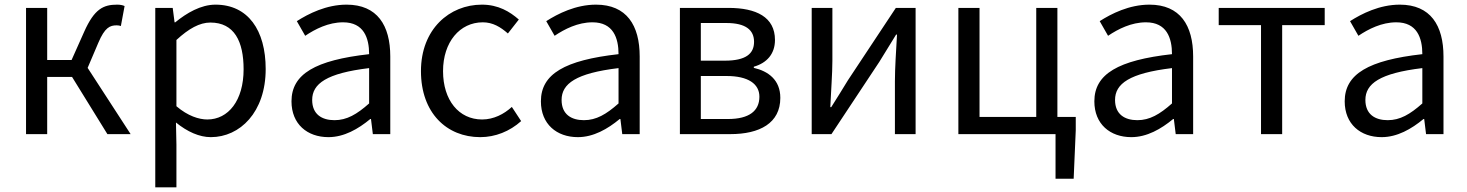

<svg xmlns="http://www.w3.org/2000/svg" viewBox="-20 -577 6311 826"><path d="M92 0H183V-246H290L442 0H542L357 -285L403 -393C431 -459 453 -468 482 -468C490 -468 494 -467 500 -465L516 -551C508 -555 496 -557 484 -557C425 -557 386 -539 342 -440L288 -319H183V-543H92Z M648 229H739V45L737 -50C786 -10 838 13 887 13C1012 13 1123 -94 1123 -280C1123 -447 1047 -557 907 -557C844 -557 783 -521 734 -481H731L723 -543H648ZM872 -63C836 -63 788 -78 739 -120V-405C792 -454 839 -480 885 -480C988 -480 1028 -399 1028 -279C1028 -144 962 -63 872 -63Z M1393 13C1460 13 1521 -22 1573 -65H1576L1584 0H1659V-334C1659 -468 1603 -557 1471 -557C1384 -557 1307 -518 1257 -486L1293 -423C1336 -452 1393 -481 1456 -481C1545 -481 1568 -414 1568 -344C1337 -318 1234 -259 1234 -141C1234 -43 1302 13 1393 13ZM1419 -60C1365 -60 1323 -85 1323 -147C1323 -217 1385 -262 1568 -284V-132C1515 -85 1472 -60 1419 -60Z M2046 13C2111 13 2173 -12 2222 -56L2182 -117C2148 -86 2104 -63 2054 -63C1954 -63 1886 -146 1886 -271C1886 -396 1958 -481 2057 -481C2100 -481 2133 -461 2165 -433L2212 -493C2173 -527 2124 -557 2053 -557C1914 -557 1791 -452 1791 -271C1791 -91 1902 13 2046 13Z M2466 13C2533 13 2594 -22 2646 -65H2649L2657 0H2732V-334C2732 -468 2676 -557 2544 -557C2457 -557 2380 -518 2330 -486L2366 -423C2409 -452 2466 -481 2529 -481C2618 -481 2641 -414 2641 -344C2410 -318 2307 -259 2307 -141C2307 -43 2375 13 2466 13ZM2492 -60C2438 -60 2396 -85 2396 -147C2396 -217 2458 -262 2641 -284V-132C2588 -85 2545 -60 2492 -60Z M2905 0H3122C3248 0 3337 -47 3337 -156C3337 -234 3284 -271 3223 -285V-290C3279 -306 3314 -345 3314 -405C3314 -504 3233 -543 3114 -543H2905ZM2995 -316V-478H3105C3188 -478 3224 -448 3224 -397C3224 -346 3189 -316 3098 -316ZM2995 -65V-250H3106C3199 -250 3247 -216 3247 -161C3247 -100 3203 -65 3112 -65Z M3472 0H3557L3763 -311C3783 -344 3814 -394 3835 -428H3839C3835 -357 3830 -284 3830 -227V0H3919V-543H3834L3628 -232C3608 -199 3577 -149 3556 -116H3552C3555 -186 3561 -259 3561 -316V-543H3472Z M4521 192H4599L4608 -17V-74H4529V-543H4438V-74H4194V-543H4103V0H4521Z M4847 13C4914 13 4975 -22 5027 -65H5030L5038 0H5113V-334C5113 -468 5057 -557 4925 -557C4838 -557 4761 -518 4711 -486L4747 -423C4790 -452 4847 -481 4910 -481C4999 -481 5022 -414 5022 -344C4791 -318 4688 -259 4688 -141C4688 -43 4756 13 4847 13ZM4873 -60C4819 -60 4777 -85 4777 -147C4777 -217 4839 -262 5022 -284V-132C4969 -85 4926 -60 4873 -60Z M5405 0H5496V-469H5679V-543H5223V-469H5405Z M5924 13C5991 13 6052 -22 6104 -65H6107L6115 0H6190V-334C6190 -468 6134 -557 6002 -557C5915 -557 5838 -518 5788 -486L5824 -423C5867 -452 5924 -481 5987 -481C6076 -481 6099 -414 6099 -344C5868 -318 5765 -259 5765 -141C5765 -43 5833 13 5924 13ZM5950 -60C5896 -60 5854 -85 5854 -147C5854 -217 5916 -262 6099 -284V-132C6046 -85 6003 -60 5950 -60Z"/></svg>

Font: DAIFUKU Sans JP
Style: Regular
Weight: 400
Designer: Original font ‘Source Han Sans JP’ : Ryoko NISHIZUKA  (kana, bopomofo & ideographs); Paul D. Hunt (Latin, Greek & Cyrill
Foundry: Daifuku
Version: Version 1.001